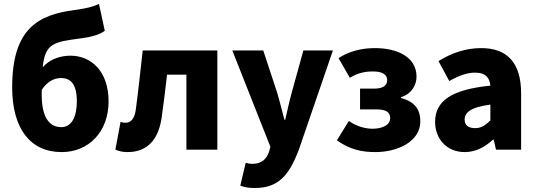

<svg xmlns="http://www.w3.org/2000/svg" viewBox="-20 -750 2689 962"><path d="M189 -275C189 -284 189 -292 189 -300C218 -343 253 -359 285 -359C334 -359 365 -329 365 -242C365 -163 338 -113 287 -113C226 -113 189 -164 189 -275ZM289 12C424 12 524 -89 524 -242C524 -395 435 -471 333 -471C279 -471 228 -452 194 -413C206 -534 250 -540 387 -558C432 -564 479 -575 505 -596L476 -730C444 -716 415 -708 355 -700C170 -676 41 -606 41 -312C41 -108 130 12 289 12Z M619 12C718 12 774 -50 790 -161C800 -232 809 -306 817 -376H914V0H1069V-497H695C684 -400 674 -302 661 -205C655 -154 635 -135 609 -135C599 -135 592 -137 584 -139L558 0C577 8 596 12 619 12Z M1256 192C1375 192 1428 129 1477 1L1648 -497H1500L1443 -291C1430 -244 1420 -197 1409 -150H1405C1392 -199 1381 -245 1367 -291L1299 -497H1144L1335 -14L1328 10C1316 46 1292 71 1244 71C1234 71 1227 70 1211 66L1184 180C1204 188 1224 192 1256 192Z M1861 12C1973 12 2086 -41 2086 -142C2086 -209 2050 -243 1989 -259V-263C2044 -280 2067 -326 2067 -366C2067 -466 1968 -509 1859 -509C1793 -509 1731 -494 1676 -459L1733 -360C1771 -384 1807 -392 1849 -392C1896 -392 1920 -376 1920 -349C1920 -321 1898 -306 1855 -306H1784V-202H1864C1913 -202 1935 -189 1935 -158C1935 -124 1897 -105 1846 -105C1812 -105 1767 -116 1728 -144L1668 -47C1733 0 1794 12 1861 12Z M2308 12C2364 12 2409 -13 2450 -50H2454L2465 0H2591V-282C2591 -438 2519 -509 2391 -509C2313 -509 2242 -484 2177 -444L2231 -344C2281 -372 2321 -386 2361 -386C2412 -386 2433 -362 2437 -321C2241 -301 2160 -244 2160 -139C2160 -56 2217 12 2308 12ZM2361 -108C2327 -108 2308 -122 2308 -151C2308 -186 2338 -213 2437 -226V-147C2413 -123 2392 -108 2361 -108Z"/></svg>

Font: DAIFUKU Sans
Style: Bold
Weight: 700
Designer: Original font ‘Source Han Sans JP’ : Paul D. Hunt
Foundry: Daifuku
Version: Version 1.000